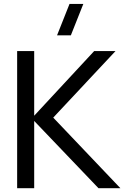

<svg xmlns="http://www.w3.org/2000/svg" viewBox="-20 -988 652 1008"><path d="M279.5 -802.5 345 -967.5H417.5L352 -802.5ZM70 -720H159.5V-380.5L474.5 -720H586.5L259.5 -370.5L612 0H497L159.5 -353V0H70Z"/></svg>

Font: Vela Sans Med
Style: Regular
Weight: 500
Designer: Principal design: Mikhail Sharanda - project Manrope.
Design modification: Ravid Balaliev
Foundry: Mikhail Sharanda
Version: Version 1.001